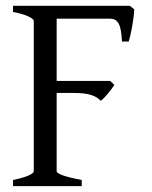

<svg xmlns="http://www.w3.org/2000/svg" viewBox="-20 -635 518 655"><path d="M24.4 0V-21Q57.6 -27.8 76.4 -35.9Q95.2 -43.9 95.2 -50.8V-564Q95.2 -569.8 77.4 -578.6Q59.6 -587.4 24.4 -594.2V-615.2H422.9L438 -603Q437.5 -590.3 435.5 -575.2Q433.6 -560.1 430.9 -544.9Q428.2 -529.8 425 -516.1Q421.9 -502.4 418.9 -493.2H396Q395 -515.6 392.3 -530.8Q389.6 -545.9 384.5 -554.9Q379.4 -564 372.3 -567.6Q365.2 -571.3 356 -571.3H173.3V-358.9H356L370.1 -345.2Q365.7 -338.4 359.9 -330.6Q354 -322.8 347.7 -315.2Q341.3 -307.6 335.2 -301.3Q329.1 -294.9 324.2 -291Q316.9 -298.3 308.6 -303.2Q300.3 -308.1 289.3 -311.5Q278.3 -314.9 263.4 -316.4Q248.5 -317.9 228 -317.9H173.3V-50.8Q173.3 -44.9 192.1 -37.6Q210.9 -30.3 258.8 -21V0Z"/></svg>

Font: Gentium Plus Afr
Style: Regular
Weight: 400
Designer: J. Victor Gaultney, Annie Olsen, Iska Routamaa, Becca Hirsbrunner
Foundry: SIL International
Version: Version 5.000